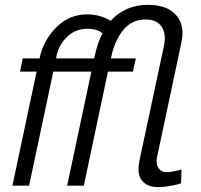

<svg xmlns="http://www.w3.org/2000/svg" viewBox="-20 -760 823 786"><path d="M546.9 -66.9Q546.9 -84.5 551.8 -106.9L650.9 -570.8Q654.8 -590.3 654.8 -602.1Q654.8 -636.7 635.5 -658.4Q616.2 -680.2 575.2 -680.2Q520 -680.2 485.1 -637.7Q450.2 -595.2 436 -529.8L434.1 -521H536.1L523.9 -466.8H421.9L323.2 0H254.9L354 -466.8H198.2L99.1 0H30.8L129.9 -466.8H62L73.2 -521H142.1L143.1 -526.9Q160.6 -600.1 212.9 -650.6Q265.1 -701.2 336.9 -701.2Q389.2 -701.2 433.1 -674.8Q493.7 -740.2 585 -740.2Q654.3 -740.2 690.7 -708.3Q727.1 -676.3 727.1 -623Q727.1 -607.4 722.2 -584L623 -117.2Q621.1 -107.4 621.1 -100.1Q621.1 -81.5 631.6 -68.4Q642.1 -55.2 663.1 -55.2Q672.9 -55.2 687.3 -57.9Q701.7 -60.5 712.2 -63.2Q722.7 -65.9 723.1 -65.9L721.2 -9.8Q720.7 -8.8 706.8 -5.1Q692.9 -1.5 670.2 2.2Q647.5 5.9 628.9 5.9Q588.4 5.9 567.6 -13.9Q546.9 -33.7 546.9 -66.9ZM365.2 -521Q381.3 -593.3 399.9 -623Q379.9 -642.1 336.9 -642.1Q287.6 -642.1 253.2 -607.7Q218.8 -573.2 210.9 -528.8L210 -521Z"/></svg>

Font: Rawline
Style: Italic
Weight: 400
Italic angle: -12°
Designer: Matt McInerney, Pablo Impallari, Rodrigo Fuenzalida
Foundry: Matt McInerney, Pablo Impallari, Rodrigo Fuenzalida
Version: Version 4.020;PS 004.020;hotconv 1.0.88;makeotf.lib2.5.64775